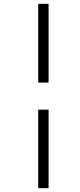

<svg xmlns="http://www.w3.org/2000/svg" viewBox="-20 -889 418 1000"><path d="M179 -869H233V-459H179ZM179 -318H233V91H179Z"/></svg>

Font: Merriweather 120pt Medium
Style: Italic
Weight: 500
Italic angle: -7.8°
Version: Version 2.101